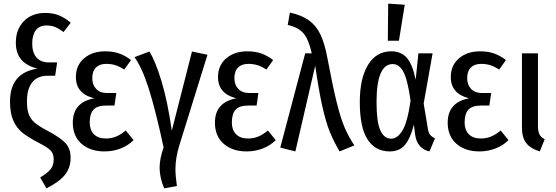

<svg xmlns="http://www.w3.org/2000/svg" viewBox="-20 -820 3053 1055"><path d="M369 -695 329 -644Q304 -663 283 -671.5Q262 -680 236 -680Q196 -680 176.5 -653.5Q157 -627 157 -581Q157 -531 180.5 -504Q204 -477 249 -477H294L283 -404H244Q185 -404 156.5 -367Q128 -330 128 -264Q128 -218 138.5 -191Q149 -164 172.5 -144.5Q196 -125 244 -100Q313 -63 340.5 -33Q368 -3 368 48Q368 102 336.5 141Q305 180 235 215L201 155Q238 133 256.5 111.5Q275 90 275 57Q275 35 268 21Q261 7 243.5 -5.5Q226 -18 188 -38Q134 -66 103 -91Q72 -116 53.5 -156.5Q35 -197 35 -262Q35 -420 186 -443Q126 -458 96.5 -493Q67 -528 67 -586Q67 -658 111 -703.5Q155 -749 229 -749Q270 -749 303 -736Q336 -723 369 -695Z M700 -490 663 -438Q638 -454 615 -461.5Q592 -469 564 -469Q527 -469 507 -449Q487 -429 487 -390Q487 -354 508.5 -331.5Q530 -309 567 -309H619L609 -240H562Q515 -240 494 -217.5Q473 -195 473 -147Q473 -106 496 -82.5Q519 -59 562 -59Q593 -59 619 -70Q645 -81 671 -103L714 -50Q684 -20 642.5 -4Q601 12 554 12Q476 12 428 -30Q380 -72 380 -146Q380 -258 498 -280Q450 -291 423.5 -320Q397 -349 397 -397Q397 -461 442 -499.5Q487 -538 558 -538Q602 -538 635.5 -526Q669 -514 700 -490Z M924 -102 1035 -537 1120 -519 965 -20Q944 49 944 109Q944 146 952 202L882 215Q857 155 857 102Q857 52 879 -10Q835 -214 798 -331Q761 -448 719 -506L801 -537Q834 -484 867.5 -373.5Q901 -263 924 -102Z M1481 -490 1444 -438Q1419 -454 1396 -461.5Q1373 -469 1345 -469Q1308 -469 1288 -449Q1268 -429 1268 -390Q1268 -354 1289.5 -331.5Q1311 -309 1348 -309H1400L1390 -240H1343Q1296 -240 1275 -217.5Q1254 -195 1254 -147Q1254 -106 1277 -82.5Q1300 -59 1343 -59Q1374 -59 1400 -70Q1426 -81 1452 -103L1495 -50Q1465 -20 1423.5 -4Q1382 12 1335 12Q1257 12 1209 -30Q1161 -72 1161 -146Q1161 -258 1279 -280Q1231 -291 1204.5 -320Q1178 -349 1178 -397Q1178 -461 1223 -499.5Q1268 -538 1339 -538Q1383 -538 1416.5 -526Q1450 -514 1481 -490Z M1779 -501Q1808 -347 1830 -258Q1852 -169 1874 -118.5Q1896 -68 1927 -21L1846 12Q1814 -42 1792.5 -95Q1771 -148 1751.5 -234Q1732 -320 1712 -459L1603 12L1520 -9L1657 -527H1693Q1677 -600 1649.5 -634.5Q1622 -669 1561 -683L1573 -751Q1637 -737 1676.5 -709Q1716 -681 1740 -632Q1764 -583 1779 -501Z M2264 -382 2279 -527H2357L2308 -251L2331 -113Q2334 -92 2343 -80Q2352 -68 2370 -60L2340 12Q2309 6 2287.5 -17.5Q2266 -41 2261 -81L2254 -135Q2236 -62 2206 -25Q2176 12 2121 12Q2042 12 1999.5 -54Q1957 -120 1957 -259Q1957 -390 2002.5 -464Q2048 -538 2130 -538Q2184 -538 2215.5 -502Q2247 -466 2264 -382ZM2049 -259Q2049 -151 2069.5 -104.5Q2090 -58 2130 -58Q2164 -58 2191.5 -103Q2219 -148 2236 -267Q2220 -381 2197 -424.5Q2174 -468 2138 -468Q2049 -468 2049 -259ZM2204 -794 2172 -596H2111L2113 -800Z M2760 -490 2723 -438Q2698 -454 2675 -461.5Q2652 -469 2624 -469Q2587 -469 2567 -449Q2547 -429 2547 -390Q2547 -354 2568.5 -331.5Q2590 -309 2627 -309H2679L2669 -240H2622Q2575 -240 2554 -217.5Q2533 -195 2533 -147Q2533 -106 2556 -82.5Q2579 -59 2622 -59Q2653 -59 2679 -70Q2705 -81 2731 -103L2774 -50Q2744 -20 2702.5 -4Q2661 12 2614 12Q2536 12 2488 -30Q2440 -72 2440 -146Q2440 -258 2558 -280Q2510 -291 2483.5 -320Q2457 -349 2457 -397Q2457 -461 2502 -499.5Q2547 -538 2618 -538Q2662 -538 2695.5 -526Q2729 -514 2760 -490Z M2936 -129Q2936 -98 2944 -82Q2952 -66 2973 -55L2946 12Q2894 -4 2871 -34.5Q2848 -65 2848 -119V-527H2936Z"/></svg>

Font: Fira Sans Compressed
Style: Regular
Weight: 400
Width: 1
Designer: bBox Type GmbH & Carrois Corporate GbR & Edenspiekermann AG
Foundry: bBox Type GmbH & Carrois Corporate GbR & Edenspiekermann AG
Version: Version 4.301